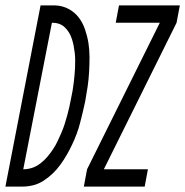

<svg xmlns="http://www.w3.org/2000/svg" viewBox="-65 -690 685 710"><path d="M18 0H-45L85 -670H139Q166 -669 188.5 -657Q211 -645 226 -625.5Q241 -606 249.5 -581Q258 -556 262 -531Q266 -506 266 -478.5Q266 -451 264.5 -424Q263 -397 259 -369.5Q255 -342 250 -315Q246 -295 241 -275Q236 -255 231 -235Q226 -215 218.5 -195Q211 -175 202 -156Q193 -137 182.5 -118.5Q172 -100 159 -82Q146 -64 130.5 -49Q115 -34 96.5 -22Q78 -10 58 -5Q38 0 18 0ZM21 -64Q37 -64 53 -69Q69 -74 84 -85.5Q99 -97 110 -110Q121 -123 131 -138Q141 -153 148 -168Q155 -183 162 -199Q169 -215 174 -231Q179 -247 183.5 -263Q188 -279 191.5 -295Q195 -311 198 -327Q201 -341 203.5 -355Q206 -369 207.5 -383Q209 -397 210.5 -411Q212 -425 212.5 -439Q213 -453 213 -466.5Q213 -480 211.5 -493.5Q210 -507 207.5 -520Q205 -533 201 -545.5Q197 -558 190.5 -569Q184 -580 174.5 -589Q165 -598 153 -602Q141 -606 127 -606ZM245 0 257 -64 526 -606H363L375 -670H600L588 -606L319 -64H482L470 0Z"/></svg>

Font: Lode
Style: Italic
Weight: 400
Italic angle: -11°
Monospace: yes
Designer: Belleve Invis
Foundry: Belleve Invis
Version: Version 29.2.0; ttfautohint (v1.8.3)